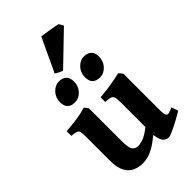

<svg xmlns="http://www.w3.org/2000/svg" viewBox="-284 -1037 1142 1142"><g transform="rotate(-45 287.0 -466.5)"><path d="M570.8 -59.6Q546.9 -43.9 514.4 -26.6Q481.9 -9.3 455.1 2.7Q428.2 14.6 419.9 14.6Q402.8 14.6 386.7 1.7Q370.6 -11.2 363.8 -61.5Q323.2 -28.3 294.2 -12Q265.1 4.4 242.7 9.5Q220.2 14.6 199.2 14.6Q168.9 14.6 139.9 2.4Q110.8 -9.8 92 -42.5Q73.2 -75.2 73.2 -136.2V-332.5Q73.2 -363.8 70.8 -377.2Q68.4 -390.6 56.2 -395Q43.9 -399.4 15.1 -402.3V-441.4Q68.8 -445.8 106.2 -450.9Q143.6 -456.1 186.5 -468.8L205.1 -444.8V-168Q205.1 -110.4 218.3 -94.2Q231.4 -78.1 255.4 -78.1Q272.5 -78.1 298.6 -87.4Q324.7 -96.7 363.8 -127.9V-332.5Q363.8 -361.8 360.4 -376.2Q356.9 -390.6 343.8 -395.8Q330.6 -400.9 300.3 -402.3V-441.4Q354 -445.8 396.2 -452.9Q438.5 -460 476.1 -468.8L495.6 -444.8V-143.6Q495.6 -113.8 498 -104.5Q500.5 -95.2 506.8 -89.8Q512.2 -85.4 521.7 -87.9Q531.2 -90.3 556.2 -101.1ZM255.4 -620.1Q255.4 -581.5 230.7 -554.4Q206.1 -527.3 172.4 -527.3Q108.9 -527.3 108.9 -590.8Q108.9 -629.9 134.3 -656.7Q159.7 -683.6 191.9 -683.6Q221.2 -683.6 238.3 -667.7Q255.4 -651.9 255.4 -620.1ZM465.3 -620.1Q465.3 -581.5 440.7 -554.4Q416 -527.3 382.3 -527.3Q318.8 -527.3 318.8 -590.8Q318.8 -629.9 344.2 -656.7Q369.6 -683.6 401.9 -683.6Q431.2 -683.6 448.2 -667.7Q465.3 -651.9 465.3 -620.1ZM254.9 -711.4Q246.1 -712.9 229.5 -721.7Q212.9 -730.5 207.5 -734.9L307.1 -946.8Q313 -946.3 330.6 -943.6Q348.1 -940.9 369.6 -937.5Q391.1 -934.1 408.7 -930.7Q426.3 -927.2 431.6 -925.8L447.8 -897Z"/></g></svg>

Font: Gentium Book Plus
Style: Bold
Weight: 700
Designer: Victor Gaultney, Annie Olsen, Iska Routamaa, Becca Hirsbrunner
Foundry: SIL International
Version: Version 6.101